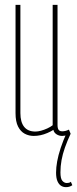

<svg xmlns="http://www.w3.org/2000/svg" viewBox="-20 -550 318 791"><path d="M252 221Q240 221 231 215Q222 209 216.5 196Q211 183 211 161Q211 140 215.5 115Q220 90 230 59.5Q240 29 256 -6L257 7Q251 8 246 9Q241 10 236 10Q223 10 212.5 3Q202 -4 200 -15Q189 -8 175 -2Q161 4 147 7Q133 10 119 10Q99 10 82 1Q65 -8 54.5 -28.5Q44 -49 44 -84V-530H64V-84Q64 -47 79.5 -27.5Q95 -8 126 -8Q136 -8 149 -11.5Q162 -15 175 -21Q188 -27 197 -34V-530H217V-34Q217 -26 219 -20Q221 -14 225.5 -11.5Q230 -9 236 -9Q250 -9 264 -16L271 1Q257 31 247.5 58Q238 85 233.5 110Q229 135 229 160Q229 186 237 195Q245 204 255 204Q260 204 264 203Q268 202 272 199L278 213Q272 217 266 219Q260 221 252 221Z"/></svg>

Font: Georama ExtraCondensed Thin
Style: Regular
Weight: 100
Width: 2
Designer: Jean-Baptiste Levee
Foundry: Production Type
Version: Version 1.001